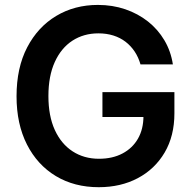

<svg xmlns="http://www.w3.org/2000/svg" viewBox="-20 -758 787 788"><path d="M385.3 10.3Q285.2 10.3 209.2 -35.4Q133.3 -81.1 90.6 -165Q47.9 -249 47.9 -362.8Q47.9 -480 91.6 -563.7Q135.3 -647.5 210.7 -692.6Q286.1 -737.8 381.8 -737.8Q441.9 -737.8 494.1 -720Q546.4 -702.1 587.4 -669.7Q628.4 -637.2 654.8 -592.5Q681.2 -547.9 689.5 -493.7H556.6Q548.3 -522.9 532.7 -546.4Q517.1 -569.8 495.1 -586.7Q473.1 -603.5 445.1 -612.3Q417 -621.1 383.8 -621.1Q323.7 -621.1 277.3 -591.1Q231 -561 204.8 -503.4Q178.7 -445.8 178.7 -363.8Q178.7 -282.2 204.8 -224.9Q231 -167.5 277.8 -137Q324.7 -106.4 386.2 -106.4Q441.9 -106.4 482.9 -128.2Q523.9 -149.9 546.4 -189.2Q568.8 -228.5 568.8 -282.2L599.6 -277.8H400.4V-379.9H695.8V-293Q695.8 -200.2 655.8 -132.1Q615.7 -64 545.7 -26.9Q475.6 10.3 385.3 10.3Z"/></svg>

Font: Inter 17pt SemiBold
Style: Regular
Weight: 600
Version: Version 4.001;git-66647c0bb